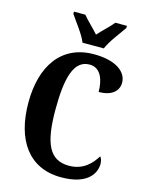

<svg xmlns="http://www.w3.org/2000/svg" viewBox="-137 -1014 846 1106"><g transform="rotate(15 286.5 -460.5)"><path d="M257 -771H384C402 -816 453 -880 479 -918V-931H410C390 -905 345 -865 320 -836C295 -865 251 -905 231 -931H163V-918C188 -880 240 -816 257 -771ZM338 10C497 10 538 -68 538 -123C538 -138 533 -157 525 -165C496 -119 451 -66 364 -66C247 -66 206 -158 206 -358C206 -549 236 -660 330 -660C399 -660 420 -588 420 -521C499 -521 537 -558 537 -607C537 -671 471 -724 339 -724C145 -724 45 -576 45 -358C45 -137 143 10 338 10Z"/></g></svg>

Font: Noto Serif Armenian ExtraCondensed ExtraBold
Style: Regular
Weight: 800
Width: 2
Designer: Monotype Design Team
Foundry: Monotype Imaging Inc.
Version: Version 2.008